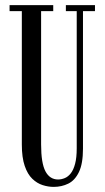

<svg xmlns="http://www.w3.org/2000/svg" viewBox="-20 -720 410 752"><path d="M190 12Q169 12 147 5Q125 -2 106.5 -19.8Q88 -37.5 76.8 -70.2Q65.5 -103 65.5 -154V-676.5H17.5V-700H188.5V-676.5H141V-154.5Q141 -81 158 -49Q175 -17 207.5 -17Q220.5 -17 233.8 -22.5Q247 -28 257.5 -41.5Q268 -55 274.2 -78.8Q280.5 -102.5 280.5 -139V-676.5H238V-700H352V-676.5H305V-137.5Q305 -79 289.2 -46.2Q273.5 -13.5 247.5 -0.8Q221.5 12 190 12Z"/></svg>

Font: Imbue 48pt
Style: Regular
Weight: 400
Designer: Tyler Finck
Foundry: Etcetera Type Company
Version: Version 1.102